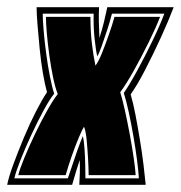

<svg xmlns="http://www.w3.org/2000/svg" viewBox="-57 -515 504 535"><path d="M-37 0Q-33 -21 -20 -56.5Q-7 -92 9.5 -131.5Q26 -171 43.5 -205Q61 -239 74 -258Q68 -279 62.5 -311.5Q57 -344 53.5 -379.5Q50 -415 47.5 -446Q45 -477 45 -495H219Q218 -473 218.5 -452.5Q219 -432 220 -409Q228 -434 233 -455Q238 -476 242 -495H427Q413 -458 391.5 -411Q370 -364 347.5 -320.5Q325 -277 307 -252Q314 -229 320.5 -195Q327 -161 333 -124.5Q339 -88 343 -55Q347 -22 349 0H164Q165 -14 165.5 -34.5Q166 -55 165 -69Q156 -42 144 0ZM-17 -18H132Q148 -66 157.5 -93Q167 -120 174 -136Q177 -122 178.5 -100.5Q180 -79 180.5 -56.5Q181 -34 181 -18H330Q329 -37 325 -68Q321 -99 315 -134Q309 -169 302 -201.5Q295 -234 288 -256Q304 -279 325.5 -318.5Q347 -358 368 -401.5Q389 -445 401 -477H255Q249 -454 241 -429.5Q233 -405 226 -385.5Q219 -366 214 -358Q210 -375 206.5 -408Q203 -441 204 -477H62Q62 -461 64.5 -431Q67 -401 71.5 -367Q76 -333 82 -302.5Q88 -272 94 -254Q81 -238 64 -206.5Q47 -175 30 -138.5Q13 -102 0 -69Q-13 -36 -17 -18ZM-6 -27Q-2 -44 11 -75.5Q24 -107 41 -142.5Q58 -178 75 -208Q92 -238 104 -253Q97 -270 91 -299Q85 -328 80.5 -360.5Q76 -393 73.5 -422Q71 -451 71 -468H195Q195 -428 199 -394Q203 -360 209 -332Q218 -344 227.5 -368Q237 -392 246.5 -419Q256 -446 262 -468H389Q377 -437 357 -396.5Q337 -356 316 -318.5Q295 -281 278 -258Q284 -239 291 -207.5Q298 -176 304.5 -141Q311 -106 315.5 -75.5Q320 -45 321 -27H190Q190 -43 188.5 -70.5Q187 -98 184.5 -124.5Q182 -151 177 -162Q172 -154 162.5 -131.5Q153 -109 143 -80.5Q133 -52 126 -27Z"/></svg>

Font: Alumni Sans Collegiate One
Style: Italic
Weight: 400
Italic angle: -8°
Designer: Robert E. Leuschke
Foundry: Robert E. Leuschke
Version: Version 1.100